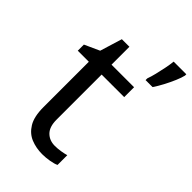

<svg xmlns="http://www.w3.org/2000/svg" viewBox="-232 -842 933 933"><g transform="rotate(45 235.0 -375.0)"><path d="M264 -62Q284 -62 305 -65.5Q326 -69 339 -73V-6Q325 1 299 5.5Q273 10 249 10Q207 10 171.5 -4.5Q136 -19 114 -55Q92 -91 92 -156V-468H16V-510L93 -545L128 -659H180V-536H335V-468H180V-158Q180 -109 203.5 -85.5Q227 -62 264 -62ZM470 -751Q466 -733 454.5 -706Q443 -679 428 -650.5Q413 -622 398 -600H350V-612Q357 -631 363.5 -657.5Q370 -684 375.5 -711.5Q381 -739 383 -760H470Z"/></g></svg>

Font: Noto Sans Mayan Numerals
Style: Regular
Weight: 400
Designer: Monotype Design Team
Foundry: Monotype Imaging Inc.
Version: Version 2.001; ttfautohint (v1.8.4.7-5d5b)